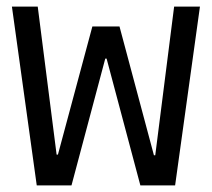

<svg xmlns="http://www.w3.org/2000/svg" viewBox="-20 -560 640 580"><path d="M91 0H196L298 -383H302L404 0H509L584 -540H506L449 -91H445L341 -480H259L155 -93H151L94 -540H16Z"/></svg>

Font: CommitMono
Style: 400Regular
Weight: 400
Monospace: yes
Designer: Eigil Nikolajsen
Foundry: Eigil Nikolajsen
Version: Version 1.143